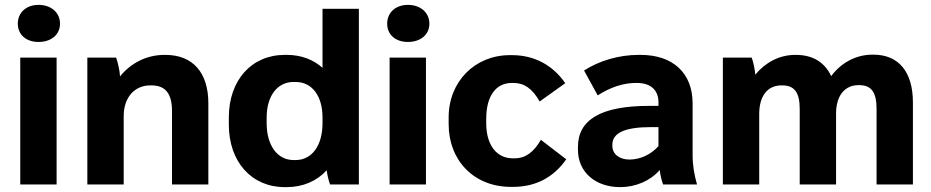

<svg xmlns="http://www.w3.org/2000/svg" viewBox="-20 -756 3816 787"><path d="M138 -584C190 -584 226 -614 226 -659C226 -704 190 -736 138 -736C87 -736 53 -704 53 -659C53 -614 87 -584 138 -584ZM63 0H212V-520H63Z M338 0H487V-280C487 -356 531 -406 596 -406H601C659 -406 685 -371 685 -301V0H834V-333C834 -459 770 -531 658 -531H654C580 -531 516 -497 472 -443C471 -466 463 -500 456 -520H338Z M1147 11H1155C1222 11 1279 -14 1319 -58C1322 -37 1327 -15 1333 0H1451V-720H1302V-478C1264 -512 1214 -531 1156 -531H1147C1011 -531 918 -427 918 -275V-245C918 -93 1011 11 1147 11ZM1183 -100C1117 -100 1073 -160 1073 -251V-274C1073 -363 1117 -420 1183 -420H1192C1259 -420 1302 -363 1302 -274V-251C1302 -160 1259 -100 1192 -100Z M1652 -584C1704 -584 1740 -614 1740 -659C1740 -704 1704 -736 1652 -736C1601 -736 1567 -704 1567 -659C1567 -614 1601 -584 1652 -584ZM1577 0H1726V-520H1577Z M2074 10H2083C2176 10 2249 -29 2301 -103L2197 -183C2168 -132 2133 -107 2091 -107H2082C2016 -107 1973 -161 1973 -251V-269C1973 -363 2013 -416 2078 -416H2084C2129 -416 2162 -393 2192 -340L2297 -415C2246 -489 2170 -530 2079 -530H2070C1927 -530 1819 -422 1819 -275V-247C1819 -98 1923 10 2074 10Z M2522 11C2586 11 2646 -15 2684 -59C2687 -37 2692 -16 2698 0H2837C2826 -39 2819 -77 2819 -119V-332C2819 -457 2738 -531 2606 -531H2597C2517 -531 2436 -507 2374 -467L2430 -365C2484 -400 2538 -416 2586 -416H2591C2649 -416 2679 -385 2679 -337V-322H2640C2443 -322 2349 -265 2349 -154V-142C2349 -50 2421 11 2522 11ZM2560 -102C2518 -102 2490 -125 2490 -158V-163C2490 -211 2541 -235 2649 -235H2679V-157C2648 -122 2604 -102 2560 -102Z M2943 0H3092V-289C3092 -365 3128 -406 3183 -406H3186C3236 -406 3258 -378 3258 -309V0H3407V-290C3407 -366 3444 -407 3499 -407H3502C3551 -407 3573 -379 3573 -310V0H3722V-336C3722 -461 3664 -532 3560 -532H3556C3488 -532 3427 -498 3387 -444C3361 -500 3312 -531 3243 -531H3239C3174 -531 3116 -499 3076 -450C3074 -472 3068 -502 3061 -520H2943Z"/></svg>

Font: Fixel Text Bold
Style: Bold
Weight: 700
Width: 4
Designer: AlfaBravo + MacPaw
Foundry: Kyrylo Tkachov, Marchela Mozhyna, Serhii Makarenko, Maria Weinstein, Zakhar Kryvoshyya
Version: Version 1.211